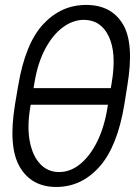

<svg xmlns="http://www.w3.org/2000/svg" viewBox="-20 -737 541 767"><path d="M488.6 -394.5 476.9 -320.7Q448.9 -150.6 376.8 -70.3Q304.7 9.9 204.9 9.9Q105.8 9.9 58.9 -70.3Q12.1 -150.6 40.1 -320.7L52.6 -394.5Q81 -563.6 152.7 -640.4Q224.4 -717.3 323.9 -717.3Q424.7 -717.3 470.9 -640.4Q517 -563.6 488.6 -394.5ZM114 -384.9H422.6L426.5 -408Q446 -524.5 414.8 -590.9Q383.5 -657.3 315.3 -657.7Q271.3 -657.7 231 -627.8Q190.7 -598 160.9 -542.3Q131 -486.5 117.9 -408ZM409.1 -305.8 411.2 -318.5H102.6L100.5 -305.8Q87.7 -228 99.3 -170.5Q110.8 -112.9 141.2 -81.3Q171.5 -49.7 215.6 -49.7Q261.4 -49.7 300.6 -81.9Q339.8 -114 368.3 -171.5Q396.7 -229 409.1 -305.8Z"/></svg>

Font: Inter Light  BETA
Style: Italic
Weight: 300
Italic angle: 9.39999°
Designer: Rasmus Andersson
Foundry: rsms
Version: Version 3.011;git-f93a4a705